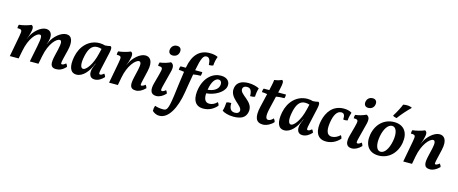

<svg xmlns="http://www.w3.org/2000/svg" viewBox="-50 -1491 5981 2508"><g transform="rotate(15 2940.5 -237.0)"><path d="M666 9C713 9 756 -10 799 -56C796 -72 788 -88 778 -98C755 -79 742 -72 727 -72C710 -72 707 -80 727 -162L753 -267C784 -391 759 -467 683 -467C607 -467 518 -386 483 -309L467 -274H466C478 -304 485 -332 488 -356C497 -431 459 -466 407 -466C331 -466 246 -381 214 -311L197 -274H196C214 -315 225 -352 234 -402C239 -438 233 -458 210 -467C171 -449 96 -429 50 -426C43 -412 41 -393 42 -378C106 -378 110 -370 94 -283L41 0H160L181 -108C215 -284 299 -373 346 -373C374 -373 380 -344 354 -215L311 0H428L449 -108C485 -292 574 -373 616 -373C645 -373 649 -337 627 -243L607 -158C582 -50 586 9 666 9Z M1292 -98C1270 -79 1257 -72 1243 -72C1223 -72 1222 -86 1238 -157L1286 -373C1302 -443 1294 -457 1278 -467C1258 -461 1232 -457 1206 -456C1187 -462 1159 -467 1133 -467C987 -467 884 -357 855 -210C829 -77 855 9 943 9C1028 9 1105 -82 1146 -194H1150C1140 -171 1126 -139 1121 -119C1106 -68 1110 9 1187 9C1236 9 1278 -18 1314 -57C1310 -72 1302 -88 1292 -98ZM1009 -86C971 -86 959 -145 982 -252C1001 -340 1036 -410 1114 -410C1134 -410 1156 -407 1174 -400L1159 -336C1121 -170 1046 -86 1009 -86Z M1851 -98C1835 -83 1814 -72 1802 -72C1786 -72 1784 -77 1804 -162L1830 -273C1866 -426 1807 -467 1752 -467C1676 -467 1591 -383 1557 -311L1541 -277V-278C1557 -316 1568 -349 1578 -402C1583 -437 1576 -458 1554 -467C1515 -449 1438 -429 1393 -426C1386 -413 1385 -395 1385 -378C1449 -378 1452 -370 1436 -283L1383 0H1502L1522 -108C1553 -274 1642 -373 1689 -373C1714 -373 1725 -345 1706 -262L1682 -158C1659 -58 1656 9 1745 9C1787 9 1829 -12 1873 -56C1870 -72 1862 -87 1851 -98Z M2092 -558C2136 -558 2167 -584 2174 -624C2182 -669 2159 -695 2119 -695C2077 -695 2046 -669 2038 -628C2030 -586 2052 -558 2092 -558ZM2021 9C2064 9 2108 -14 2148 -56C2146 -73 2137 -89 2127 -98C2108 -80 2092 -73 2080 -73C2059 -73 2060 -89 2076 -151L2125 -342C2145 -418 2134 -450 2096 -467C2060 -449 1998 -429 1953 -426C1946 -412 1944 -395 1945 -378C2010 -378 2013 -367 1988 -274L1953 -145C1930 -59 1938 9 2021 9Z M2556 -714C2419 -714 2333 -628 2302 -454C2302 -452 2301 -450 2301 -448H2231C2222 -436 2219 -416 2219 -398C2241 -398 2266 -395 2292 -390C2271 -254 2260 -144 2247 -52C2220 139 2203 154 2152 154C2112 154 2074 148 2043 136C2034 157 2030 185 2031 208C2059 235 2093 248 2126 248C2251 248 2338 83 2373 -132C2383 -191 2396 -278 2416 -388C2446 -393 2479 -397 2516 -397C2522 -409 2524 -429 2524 -448H2427C2460 -620 2482 -660 2526 -660C2565 -660 2579 -622 2582 -560C2602 -559 2627 -563 2640 -570C2641 -607 2652 -658 2666 -691C2648 -703 2607 -714 2556 -714Z M2774 -467C2664 -467 2560 -385 2528 -225C2506 -114 2523 9 2656 9C2736 9 2794 -26 2841 -78C2839 -97 2833 -110 2821 -122C2790 -89 2753 -73 2717 -73C2655 -73 2640 -128 2644 -194C2754 -202 2872 -268 2890 -350C2903 -411 2864 -467 2774 -467ZM2796 -340C2785 -284 2725 -250 2650 -244C2650 -245 2651 -247 2651 -249C2669 -359 2713 -410 2754 -410C2788 -410 2804 -381 2796 -340Z M3148 -467C3054 -467 2991 -434 2977 -359C2949 -212 3147 -160 3130 -82C3125 -61 3106 -46 3071 -46C3012 -46 2992 -88 2994 -156C2972 -158 2949 -155 2930 -147C2929 -110 2924 -72 2911 -30C2943 -9 2996 9 3065 9C3167 9 3227 -22 3243 -100C3274 -251 3064 -291 3083 -377C3088 -399 3107 -413 3140 -413C3185 -413 3207 -383 3208 -307C3231 -306 3254 -308 3272 -317C3273 -359 3280 -399 3291 -434C3258 -452 3201 -467 3148 -467Z M3536 -388C3565 -394 3599 -397 3648 -397C3654 -409 3656 -429 3656 -448H3550L3559 -486C3580 -576 3582 -610 3556 -620C3533 -607 3491 -596 3457 -592C3454 -549 3440 -499 3432 -458L3430 -448H3355C3347 -436 3343 -416 3343 -398C3366 -398 3391 -395 3416 -390L3373 -206C3340 -63 3367 9 3463 9C3517 9 3577 -27 3605 -62C3603 -78 3593 -96 3582 -106C3563 -83 3537 -68 3516 -68C3484 -68 3469 -103 3495 -214Z M4103 -98C4081 -79 4068 -72 4054 -72C4034 -72 4033 -86 4049 -157L4097 -373C4113 -443 4105 -457 4089 -467C4069 -461 4043 -457 4017 -456C3998 -462 3970 -467 3944 -467C3798 -467 3695 -357 3666 -210C3640 -77 3666 9 3754 9C3839 9 3916 -82 3957 -194H3961C3951 -171 3937 -139 3932 -119C3917 -68 3921 9 3998 9C4047 9 4089 -18 4125 -57C4121 -72 4113 -88 4103 -98ZM3820 -86C3782 -86 3770 -145 3793 -252C3812 -340 3847 -410 3925 -410C3945 -410 3967 -407 3985 -400L3970 -336C3932 -170 3857 -86 3820 -86Z M4317 9C4385 9 4448 -17 4504 -78C4501 -96 4496 -109 4484 -121C4454 -92 4415 -71 4375 -71C4291 -71 4292 -169 4307 -256C4322 -343 4355 -411 4415 -411C4451 -411 4466 -386 4462 -327C4483 -323 4505 -325 4521 -331C4523 -367 4531 -405 4543 -440C4519 -457 4478 -467 4437 -467C4287 -467 4213 -358 4186 -236C4160 -118 4178 9 4317 9Z M4737 -558C4781 -558 4812 -584 4819 -624C4827 -669 4804 -695 4764 -695C4722 -695 4691 -669 4683 -628C4675 -586 4697 -558 4737 -558ZM4666 9C4709 9 4753 -14 4793 -56C4791 -73 4782 -89 4772 -98C4753 -80 4737 -73 4725 -73C4704 -73 4705 -89 4721 -151L4770 -342C4790 -418 4779 -450 4741 -467C4705 -449 4643 -429 4598 -426C4591 -412 4589 -395 4590 -378C4655 -378 4658 -367 4633 -274L4598 -145C4575 -59 4583 9 4666 9Z M5168 -717C5153 -676 5119 -610 5078 -545C5092 -534 5110 -527 5130 -525C5176 -588 5234 -653 5289 -706C5261 -723 5215 -727 5168 -717ZM5028 9C5164 9 5267 -91 5291 -235C5314 -371 5252 -467 5116 -467C4982 -467 4880 -374 4854 -230C4829 -93 4890 9 5028 9ZM5041 -46C4985 -46 4960 -124 4981 -239C5000 -342 5047 -412 5102 -412C5159 -412 5184 -335 5164 -227C5143 -112 5094 -46 5041 -46Z M5829 -98C5813 -83 5792 -72 5780 -72C5764 -72 5762 -77 5782 -162L5808 -273C5844 -426 5785 -467 5730 -467C5654 -467 5569 -383 5535 -311L5519 -277V-278C5535 -316 5546 -349 5556 -402C5561 -437 5554 -458 5532 -467C5493 -449 5416 -429 5371 -426C5364 -413 5363 -395 5363 -378C5427 -378 5430 -370 5414 -283L5361 0H5480L5500 -108C5531 -274 5620 -373 5667 -373C5692 -373 5703 -345 5684 -262L5660 -158C5637 -58 5634 9 5723 9C5765 9 5807 -12 5851 -56C5848 -72 5840 -87 5829 -98Z"/></g></svg>

Font: Vollkorn Semibold
Style: Italic
Weight: 600
Italic angle: -11°
Designer: Friedrich Althausen
Foundry: Friedrich Althausen
Version: Version 4.015;PS 004.015;hotconv 1.0.88;makeotf.lib2.5.64775